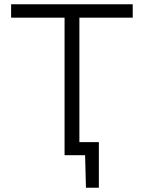

<svg xmlns="http://www.w3.org/2000/svg" viewBox="-20 -733 680 907"><path d="M285 0V-649.5H32.5V-713H607V-649.5H355V-61.5H447V154H386L382 0Z"/></svg>

Font: Commissioner Light
Style: Regular
Weight: 300
Designer: Kostas Bartsokas
Foundry: Kostas Bartsokas
Version: Version 1.000; ttfautohint (v1.8.3)